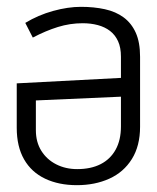

<svg xmlns="http://www.w3.org/2000/svg" viewBox="-20 -530 460 562"><path d="M334 -364V-302L29 -286V-156Q29 -101 50.5 -63.5Q72 -26 112 -7Q152 12 205 12Q258 12 300 -7Q342 -26 366 -64.5Q390 -103 390 -159V-364Q390 -406 377.5 -434Q365 -462 342 -479Q319 -496 287 -503Q255 -510 217 -510Q179 -510 135.5 -498Q92 -486 54 -463L76 -420Q114 -440 149.5 -451Q185 -462 222 -462Q246 -462 266.5 -456.5Q287 -451 302 -439.5Q317 -428 325.5 -409.5Q334 -391 334 -364ZM85 -149V-236L334 -247V-160Q334 -120 318.5 -92Q303 -64 274.5 -49.5Q246 -35 206 -35Q172 -35 144.5 -49Q117 -63 101 -88.5Q85 -114 85 -149Z"/></svg>

Font: Advent Pro
Style: Regular
Weight: 400
Designer: VivaRado, Andreas Kalpakidis
Foundry: VivaRado, Andreas Kalpakidis
Version: Version 3.000